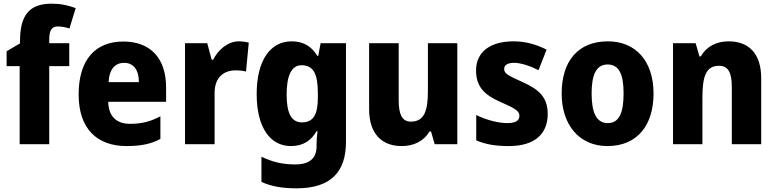

<svg xmlns="http://www.w3.org/2000/svg" viewBox="-20 -785 4225 1045"><path d="M357 -425V-550H248V-570C248 -620 262 -641 294 -641C317 -641 339 -636 358 -630L392 -741C347 -757 310 -765 261 -765C141 -765 89 -704 89 -562V-549L16 -506V-425H87V0H248V-425Z M651 -559C501 -559 408 -462 408 -271C408 -84 508 10 669 10C749 10 803 -2 853 -29V-152C798 -123 750 -111 688 -111C611 -111 571 -154 569 -231H884V-309C884 -470 797 -559 651 -559ZM656 -443C708 -443 736 -402 736 -338H571C575 -411 608 -443 656 -443Z M1280 -560C1219 -560 1167 -513 1140 -460H1132L1108 -550H987V0H1148V-276C1147 -370 1204 -402 1262 -402C1289 -402 1306 -399 1319 -396L1334 -553C1319 -557 1298 -560 1280 -560Z M1567 -560C1451 -560 1377 -456 1377 -273C1377 -92 1450 10 1563 10C1632 10 1674 -21 1703 -71H1708C1705 -47 1703 -18 1703 1V12C1703 78 1662 110 1588 110C1517 110 1464 97 1403 68V205C1458 230 1517 240 1594 240C1779 240 1863 152 1863 -12V-550H1725L1712 -481H1707C1676 -532 1633 -560 1567 -560ZM1621 -430C1687 -430 1710 -381 1710 -278V-254C1710 -162 1686 -119 1623 -119C1567 -119 1540 -167 1540 -271C1540 -376 1568 -430 1621 -430Z M2469 -550H2309V-290C2309 -183 2290 -123 2216 -123C2169 -123 2150 -162 2150 -238V-550H1989V-191C1989 -56 2059 10 2166 10C2230 10 2286 -15 2317 -69H2326L2346 0H2469Z M2961 -165C2961 -256 2913 -298 2827 -337C2742 -375 2724 -385 2724 -410C2724 -431 2743 -443 2778 -443C2815 -443 2866 -426 2911 -403L2955 -515C2896 -544 2840 -560 2775 -560C2650 -560 2571 -504 2571 -401C2571 -315 2615 -269 2700 -232C2787 -194 2807 -180 2807 -155C2807 -128 2786 -115 2740 -115C2693 -115 2626 -132 2572 -159V-21C2626 2 2680 10 2749 10C2892 10 2961 -57 2961 -165Z M3537 -276C3537 -458 3435 -560 3289 -560C3125 -560 3037 -451 3037 -276C3037 -105 3133 10 3286 10C3451 10 3537 -106 3537 -276ZM3200 -276C3200 -380 3226 -434 3287 -434C3350 -434 3374 -380 3374 -276C3374 -171 3350 -115 3288 -115C3226 -115 3200 -172 3200 -276Z M3946 -560C3877 -560 3825 -531 3794 -478H3787L3766 -550H3643V0H3803V-253C3803 -371 3823 -427 3894 -427C3944 -427 3963 -388 3963 -313V0H4123V-359C4123 -495 4054 -560 3946 -560Z"/></svg>

Font: Noto Sans Thai Looped SemiCondensed ExtraBold
Style: Regular
Weight: 800
Width: 4
Designer: Sasikarn Vongin, Ben Mitchell
Foundry: The Fontpad Ltd
Version: Version 1.001